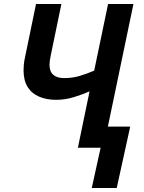

<svg xmlns="http://www.w3.org/2000/svg" viewBox="-20 -734 716 954"><path d="M436 200 480 0H367L425 -280Q391 -265 347.5 -251.5Q304 -238 258 -238Q212 -238 175 -253.5Q138 -269 117.5 -301.5Q97 -334 97 -385Q97 -399 98.5 -414Q100 -429 104 -448L159 -714H285L232 -458Q229 -443 227.5 -432Q226 -421 226 -412Q226 -379 244.5 -362.5Q263 -346 299 -346Q339 -346 375 -356.5Q411 -367 448 -383L517 -714H643L516 -105H627L560 200Z"/></svg>

Font: Noto Sans Display SemiBold
Style: Italic
Weight: 600
Italic angle: -12°
Designer: Monotype Design Team
Foundry: Monotype Imaging Inc.
Version: Version 2.003